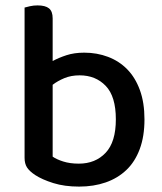

<svg xmlns="http://www.w3.org/2000/svg" viewBox="-20 -677 600 711"><path d="M515 -235Q515 -172 497.5 -125Q480 -78 448 -47.5Q416 -17 371.5 -1.5Q327 14 273 14Q219 14 177.5 1Q136 -12 110 -29Q89 -43 80 -57Q71 -71 71 -93V-649Q78 -651 91 -654Q104 -657 119 -657Q148 -657 161.5 -646Q175 -635 175 -609V-451Q197 -463 226 -472.5Q255 -482 292 -482Q339 -482 380 -466.5Q421 -451 451 -420.5Q481 -390 498 -343.5Q515 -297 515 -235ZM175 -363V-97Q189 -87 214 -79Q239 -71 272 -71Q333 -71 371 -111Q409 -151 409 -235Q409 -320 371.5 -359Q334 -398 275 -398Q243 -398 218 -387.5Q193 -377 175 -363Z"/></svg>

Font: Baloo 2 Latin Medium
Style: Regular
Weight: 500
Designer: Sarang Kulkarni and Ek Type
Foundry: Ek Type
Version: Version 1.001